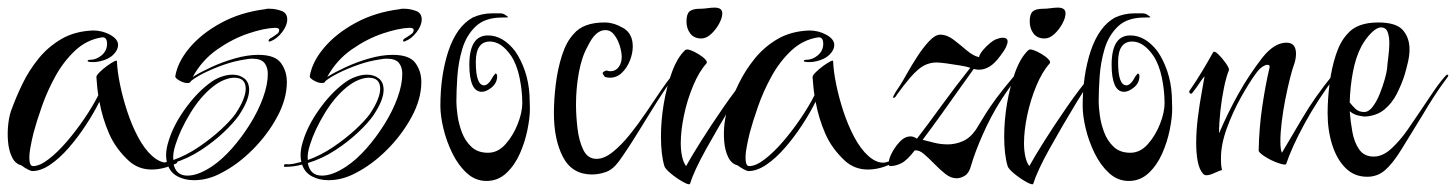

<svg xmlns="http://www.w3.org/2000/svg" viewBox="-46 -450 3822 504"><path d="M39 -1Q35 -1 26.5 -5.5Q18 -10 10 -16Q-6 -20 -14.5 -37.5Q-23 -55 -25 -79Q-27 -103 -24 -127Q-21 -151 -14 -167Q-3 -197 13.5 -231Q30 -265 55 -296Q80 -327 115 -347.5Q150 -368 198 -370Q223 -370 243.5 -358.5Q264 -347 264 -332Q264 -319 251.5 -306.5Q239 -294 216 -289Q212 -288 207.5 -287.5Q203 -287 198 -287Q184 -287 184 -290Q184 -293 190 -293Q207 -293 221 -305Q235 -317 235 -335Q235 -353 222 -352Q182 -346 151.5 -317.5Q121 -289 99.5 -250Q78 -211 64 -171Q50 -131 42 -101Q37 -81 33.5 -61Q30 -41 31.5 -27.5Q33 -14 41 -14Q58 -14 81.5 -32Q105 -50 129.5 -78.5Q154 -107 176 -139.5Q198 -172 212 -200Q210 -212 209 -224Q208 -236 207 -248Q207 -252 215.5 -260.5Q224 -269 235 -277Q246 -285 254 -289Q262 -293 261 -288Q262 -263 269 -228.5Q276 -194 288 -157.5Q300 -121 316.5 -90Q333 -59 353 -41Q373 -23 392 -23Q397 -23 401.5 -24.5Q406 -26 410 -27Q414 -29 418 -29Q420 -29 420 -27Q420 -21 412 -19Q381 -5 352 -5Q318 -5 293 -27Q258 -59 240.5 -99Q223 -139 215 -183Q200 -153 179 -121Q158 -89 134 -61.5Q110 -34 85.5 -17.5Q61 -1 39 -1Z M463 23Q439 23 420 13Q401 3 394 -18Q372 -12 349 -12Q346 -12 346.5 -15.5Q347 -19 350 -19Q361 -18 371 -20Q381 -22 392 -25Q391 -29 390.5 -33.5Q390 -38 390 -42Q390 -59 396 -78Q408 -119 438 -161.5Q468 -204 502 -230Q517 -242 533.5 -248Q550 -254 564 -254Q583 -254 595.5 -244Q608 -234 608 -214Q608 -201 601.5 -184.5Q595 -168 581 -147Q567 -127 541 -102.5Q515 -78 481.5 -56Q448 -34 409 -22Q415 11 446 11Q474 11 510 -13Q537 -31 563 -60.5Q589 -90 610.5 -124.5Q632 -159 644.5 -193.5Q657 -228 657 -256Q657 -274 648 -285Q639 -296 616 -296Q612 -296 607.5 -295.5Q603 -295 598 -294Q570 -290 541.5 -280Q513 -270 490 -258.5Q467 -247 455 -237Q454 -232 446 -232Q437 -232 426 -238Q415 -244 414 -249Q420 -287 451.5 -324.5Q483 -362 534.5 -390Q586 -418 651 -426Q653 -427 656.5 -427Q660 -427 663 -427Q677 -427 692.5 -421.5Q708 -416 708 -399Q708 -383 694.5 -365.5Q681 -348 665 -342Q664 -341 661 -341Q659 -341 659 -343.5Q659 -346 663 -349Q667 -351 673.5 -355.5Q680 -360 684 -363Q687 -368 687 -371Q687 -377 676 -377Q647 -376 605.5 -362Q564 -348 524 -320Q484 -292 460 -248Q479 -260 508 -273.5Q537 -287 570 -296.5Q603 -306 632 -306Q676 -306 691.5 -284.5Q707 -263 707 -235Q707 -190 681.5 -143Q656 -96 617 -57Q578 -18 535 4Q500 23 463 23ZM409 -30Q443 -42 475.5 -64Q508 -86 533.5 -109.5Q559 -133 572 -151Q586 -172 592.5 -188.5Q599 -205 599 -217Q599 -246 569 -246Q557 -246 542 -240Q527 -234 511 -221Q479 -195 453 -152Q427 -109 415 -71Q407 -47 409 -30Z M816 23Q792 23 773 13Q754 3 747 -18Q725 -12 702 -12Q699 -12 699.5 -15.5Q700 -19 703 -19Q714 -18 724 -20Q734 -22 745 -25Q744 -29 743.5 -33.5Q743 -38 743 -42Q743 -59 749 -78Q761 -119 791 -161.5Q821 -204 855 -230Q870 -242 886.5 -248Q903 -254 917 -254Q936 -254 948.5 -244Q961 -234 961 -214Q961 -201 954.5 -184.5Q948 -168 934 -147Q920 -127 894 -102.5Q868 -78 834.5 -56Q801 -34 762 -22Q768 11 799 11Q827 11 863 -13Q890 -31 916 -60.5Q942 -90 963.5 -124.5Q985 -159 997.5 -193.5Q1010 -228 1010 -256Q1010 -274 1001 -285Q992 -296 969 -296Q965 -296 960.5 -295.5Q956 -295 951 -294Q923 -290 894.5 -280Q866 -270 843 -258.5Q820 -247 808 -237Q807 -232 799 -232Q790 -232 779 -238Q768 -244 767 -249Q773 -287 804.5 -324.5Q836 -362 887.5 -390Q939 -418 1004 -426Q1006 -427 1009.5 -427Q1013 -427 1016 -427Q1030 -427 1045.5 -421.5Q1061 -416 1061 -399Q1061 -383 1047.5 -365.5Q1034 -348 1018 -342Q1017 -341 1014 -341Q1012 -341 1012 -343.5Q1012 -346 1016 -349Q1020 -351 1026.5 -355.5Q1033 -360 1037 -363Q1040 -368 1040 -371Q1040 -377 1029 -377Q1000 -376 958.5 -362Q917 -348 877 -320Q837 -292 813 -248Q832 -260 861 -273.5Q890 -287 923 -296.5Q956 -306 985 -306Q1029 -306 1044.5 -284.5Q1060 -263 1060 -235Q1060 -190 1034.5 -143Q1009 -96 970 -57Q931 -18 888 4Q853 23 816 23ZM762 -30Q796 -42 828.5 -64Q861 -86 886.5 -109.5Q912 -133 925 -151Q939 -172 945.5 -188.5Q952 -205 952 -217Q952 -246 922 -246Q910 -246 895 -240Q880 -234 864 -221Q832 -195 806 -152Q780 -109 768 -71Q760 -47 762 -30Z M1231 25Q1202 25 1179.5 4.5Q1157 -16 1141.5 -47.5Q1126 -79 1118 -112.5Q1110 -146 1110 -172Q1110 -252 1131 -316Q1153 -381 1195 -404Q1219 -415 1246 -415H1258Q1263 -415 1267.5 -415Q1272 -415 1277 -413Q1288 -406 1288 -405Q1288 -404 1272 -404Q1227 -404 1202.5 -380.5Q1178 -357 1167.5 -321.5Q1157 -286 1154.5 -248.5Q1152 -211 1152 -183Q1152 -170 1155 -147.5Q1158 -125 1166.5 -102.5Q1175 -80 1191.5 -64.5Q1208 -49 1235 -49Q1261 -49 1281 -71.5Q1301 -94 1313 -124.5Q1325 -155 1325 -179Q1325 -211 1318 -245.5Q1311 -280 1296 -303Q1270 -341 1240 -341Q1203 -341 1203 -287Q1203 -226 1225 -226Q1230 -226 1235.5 -231Q1241 -236 1244 -242Q1246 -246 1248 -249Q1250 -252 1252 -254Q1254 -256 1254 -257Q1259 -257 1259 -250Q1259 -232 1244 -220Q1230 -209 1219 -209Q1202 -209 1194 -227.5Q1186 -246 1186 -280Q1186 -357 1235 -357Q1274 -357 1306 -316Q1322 -293 1332 -263.5Q1342 -234 1344 -200Q1344 -192 1344.5 -183.5Q1345 -175 1345 -164Q1345 -141 1338.5 -109Q1332 -77 1318.5 -46.5Q1305 -16 1283 4.5Q1261 25 1231 25Z M1508 8Q1456 8 1432 -37.5Q1408 -83 1408 -153Q1408 -189 1413 -229.5Q1418 -270 1429.5 -305.5Q1441 -341 1460 -361Q1485 -391 1541 -391Q1565 -391 1590 -376.5Q1615 -362 1615 -328Q1615 -310 1607.5 -291Q1600 -272 1586.5 -259Q1573 -246 1555 -246Q1552 -246 1549 -246.5Q1546 -247 1542 -248Q1540 -251 1538 -253.5Q1536 -256 1536 -258Q1536 -262 1546 -265Q1552 -263 1556 -263Q1570 -263 1578 -274Q1586 -285 1586 -300Q1586 -313 1581 -329.5Q1576 -346 1566.5 -358.5Q1557 -371 1543 -371Q1517 -371 1497 -329Q1481 -301 1473.5 -259.5Q1466 -218 1466 -176Q1466 -146 1470 -112.5Q1474 -79 1485.5 -56Q1497 -33 1520 -33Q1540 -33 1562.5 -51Q1585 -69 1607.5 -97Q1630 -125 1650.5 -155.5Q1671 -186 1688 -211Q1705 -236 1715 -248Q1720 -254 1722 -254Q1728 -254 1721 -245Q1702 -220 1678 -182Q1654 -144 1629 -103Q1604 -62 1579 -27Q1563 -5 1544.5 1.5Q1526 8 1508 8Z M1795 -349Q1776 -349 1766 -362Q1756 -375 1756 -394Q1756 -413 1764 -420Q1772 -427 1791 -427Q1801 -427 1811 -428.5Q1821 -430 1830 -430Q1850 -430 1850 -415Q1850 -403 1841.5 -387.5Q1833 -372 1820.5 -360.5Q1808 -349 1795 -349ZM1765 33Q1762 36 1746 27Q1730 18 1715 5.5Q1700 -7 1698 -14Q1689 -44 1689 -92Q1689 -134 1696.5 -178.5Q1704 -223 1718 -261Q1732 -299 1752 -318Q1756 -322 1766 -318.5Q1776 -315 1787.5 -308Q1799 -301 1805.5 -294Q1812 -287 1808 -283Q1789 -262 1773.5 -225Q1758 -188 1749.5 -147.5Q1741 -107 1741 -74Q1741 -55 1744.5 -39Q1748 -23 1755 -14Q1768 -38 1794.5 -80Q1821 -122 1853.5 -169Q1886 -216 1918 -254Q1923 -260 1926 -258Q1929 -256 1925 -251Q1914 -237 1903 -219.5Q1892 -202 1880 -183Q1840 -117 1808 -59.5Q1776 -2 1765 33Z M1919 -1Q1915 -1 1906.5 -5.5Q1898 -10 1890 -16Q1874 -20 1865.5 -37.5Q1857 -55 1855 -79Q1853 -103 1856 -127Q1859 -151 1866 -167Q1877 -197 1893.5 -231Q1910 -265 1935 -296Q1960 -327 1995 -347.5Q2030 -368 2078 -370Q2103 -370 2123.5 -358.5Q2144 -347 2144 -332Q2144 -319 2131.5 -306.5Q2119 -294 2096 -289Q2092 -288 2087.5 -287.5Q2083 -287 2078 -287Q2064 -287 2064 -290Q2064 -293 2070 -293Q2087 -293 2101 -305Q2115 -317 2115 -335Q2115 -353 2102 -352Q2062 -346 2031.5 -317.5Q2001 -289 1979.5 -250Q1958 -211 1944 -171Q1930 -131 1922 -101Q1917 -81 1913.5 -61Q1910 -41 1911.5 -27.5Q1913 -14 1921 -14Q1938 -14 1961.5 -32Q1985 -50 2009.5 -78.5Q2034 -107 2056 -139.5Q2078 -172 2092 -200Q2090 -212 2089 -224Q2088 -236 2087 -248Q2087 -252 2095.5 -260.5Q2104 -269 2115 -277Q2126 -285 2134 -289Q2142 -293 2141 -288Q2142 -263 2149 -228.5Q2156 -194 2168 -157.5Q2180 -121 2196.5 -90Q2213 -59 2233 -41Q2253 -23 2272 -23Q2277 -23 2281.5 -24.5Q2286 -26 2290 -27Q2294 -29 2298 -29Q2300 -29 2300 -27Q2300 -21 2292 -19Q2261 -5 2232 -5Q2198 -5 2173 -27Q2138 -59 2120.5 -99Q2103 -139 2095 -183Q2080 -153 2059 -121Q2038 -89 2014 -61.5Q1990 -34 1965.5 -17.5Q1941 -1 1919 -1Z M2465 18Q2450 18 2435.5 6.5Q2421 -5 2406.5 -20Q2392 -35 2379 -46Q2366 -57 2355 -55Q2335 -29 2320 -21.5Q2305 -14 2291 -14Q2285 -14 2287 -26Q2289 -38 2297.5 -53Q2306 -68 2318 -80Q2330 -92 2344 -92Q2352 -92 2361 -86Q2388 -121 2425 -172Q2462 -223 2501 -272Q2493 -275 2475 -278Q2457 -281 2439 -283.5Q2421 -286 2412 -286Q2396 -286 2380.5 -278.5Q2365 -271 2343 -246Q2326 -226 2308 -201Q2304 -193 2299 -193Q2297 -193 2300 -199.5Q2303 -206 2316 -225Q2322 -234 2334 -255.5Q2346 -277 2361.5 -301Q2377 -325 2393 -342Q2409 -359 2422 -359Q2440 -359 2457.5 -345.5Q2475 -332 2492 -317.5Q2509 -303 2524 -300Q2525 -307 2533.5 -317.5Q2542 -328 2553 -337Q2564 -346 2572 -348Q2575 -349 2578.5 -350Q2582 -351 2586 -351Q2599 -351 2599 -341Q2599 -336 2595 -327Q2591 -318 2581 -305Q2566 -284 2552 -275.5Q2538 -267 2524 -267Q2521 -267 2517.5 -267.5Q2514 -268 2510 -269Q2496 -250 2473.5 -218Q2451 -186 2425.5 -150.5Q2400 -115 2376 -83Q2388 -80 2405.5 -75.5Q2423 -71 2442 -71Q2462 -71 2481.5 -79.5Q2501 -88 2516 -110Q2531 -135 2542 -152.5Q2553 -170 2570 -193Q2587 -216 2619 -254Q2624 -260 2627 -258Q2630 -256 2626 -251Q2614 -234 2603 -218.5Q2592 -203 2581 -186Q2555 -145 2534 -97.5Q2513 -50 2503 -15Q2498 4 2487 11Q2476 18 2465 18Z M2696 -349Q2677 -349 2667 -362Q2657 -375 2657 -394Q2657 -413 2665 -420Q2673 -427 2692 -427Q2702 -427 2712 -428.5Q2722 -430 2731 -430Q2751 -430 2751 -415Q2751 -403 2742.5 -387.5Q2734 -372 2721.5 -360.5Q2709 -349 2696 -349ZM2666 33Q2663 36 2647 27Q2631 18 2616 5.5Q2601 -7 2599 -14Q2590 -44 2590 -92Q2590 -134 2597.5 -178.5Q2605 -223 2619 -261Q2633 -299 2653 -318Q2657 -322 2667 -318.5Q2677 -315 2688.5 -308Q2700 -301 2706.5 -294Q2713 -287 2709 -283Q2690 -262 2674.5 -225Q2659 -188 2650.5 -147.5Q2642 -107 2642 -74Q2642 -55 2645.5 -39Q2649 -23 2656 -14Q2669 -38 2695.5 -80Q2722 -122 2754.5 -169Q2787 -216 2819 -254Q2824 -260 2827 -258Q2830 -256 2826 -251Q2815 -237 2804 -219.5Q2793 -202 2781 -183Q2741 -117 2709 -59.5Q2677 -2 2666 33Z M2917 25Q2888 25 2865.5 4.5Q2843 -16 2827.5 -47.5Q2812 -79 2804 -112.5Q2796 -146 2796 -172Q2796 -252 2817 -316Q2839 -381 2881 -404Q2905 -415 2932 -415H2944Q2949 -415 2953.5 -415Q2958 -415 2963 -413Q2974 -406 2974 -405Q2974 -404 2958 -404Q2913 -404 2888.5 -380.5Q2864 -357 2853.5 -321.5Q2843 -286 2840.5 -248.5Q2838 -211 2838 -183Q2838 -170 2841 -147.5Q2844 -125 2852.5 -102.5Q2861 -80 2877.5 -64.5Q2894 -49 2921 -49Q2947 -49 2967 -71.5Q2987 -94 2999 -124.5Q3011 -155 3011 -179Q3011 -211 3004 -245.5Q2997 -280 2982 -303Q2956 -341 2926 -341Q2889 -341 2889 -287Q2889 -226 2911 -226Q2916 -226 2921.5 -231Q2927 -236 2930 -242Q2932 -246 2934 -249Q2936 -252 2938 -254Q2940 -256 2940 -257Q2945 -257 2945 -250Q2945 -232 2930 -220Q2916 -209 2905 -209Q2888 -209 2880 -227.5Q2872 -246 2872 -280Q2872 -357 2921 -357Q2960 -357 2992 -316Q3008 -293 3018 -263.5Q3028 -234 3030 -200Q3030 -192 3030.5 -183.5Q3031 -175 3031 -164Q3031 -141 3024.5 -109Q3018 -77 3004.5 -46.5Q2991 -16 2969 4.5Q2947 25 2917 25Z M3121 10Q3115 10 3112 6Q3102 -5 3098 -26.5Q3094 -48 3094 -74Q3094 -107 3098.5 -142.5Q3103 -178 3108.5 -207.5Q3114 -237 3116 -250Q3109 -242 3103 -232.5Q3097 -223 3083 -205Q3082 -204 3080 -204Q3078 -204 3076.5 -206.5Q3075 -209 3076 -211Q3096 -240 3111.5 -266Q3127 -292 3138 -312Q3141 -318 3151.5 -308Q3162 -298 3171.5 -284.5Q3181 -271 3180 -266Q3173 -249 3167 -220Q3161 -191 3157.5 -159Q3154 -127 3154 -100Q3177 -154 3205 -204Q3233 -254 3268 -299Q3299 -338 3331 -338Q3356 -338 3356 -309Q3356 -297 3352 -284Q3347 -271 3340.5 -245.5Q3334 -220 3328 -189.5Q3322 -159 3318.5 -130Q3315 -101 3315 -79Q3315 -57 3319 -49Q3340 -84 3372.5 -139.5Q3405 -195 3453 -254Q3458 -260 3461 -258Q3464 -256 3460 -251Q3412 -187 3378.5 -125.5Q3345 -64 3330 -19Q3327 -16 3309.5 -22Q3292 -28 3276 -38Q3260 -48 3258 -54Q3259 -114 3267.5 -171Q3276 -228 3286 -270Q3289 -280 3281 -280Q3276 -280 3267.5 -274.5Q3259 -269 3250 -256Q3233 -233 3211.5 -194.5Q3190 -156 3174.5 -113.5Q3159 -71 3159 -35Q3159 -12 3162 -4Q3153 -1 3141 4.5Q3129 10 3121 10Z M3543 14Q3509 14 3486 -9Q3463 -32 3451 -70Q3439 -108 3439 -153Q3439 -189 3444 -229.5Q3449 -270 3460.5 -305.5Q3472 -341 3491 -361Q3516 -391 3572 -391Q3619 -391 3636.5 -371Q3654 -351 3654 -320Q3654 -305 3650 -287.5Q3646 -270 3641 -253Q3633 -228 3620.5 -203.5Q3608 -179 3588 -162.5Q3568 -146 3537 -144Q3533 -144 3520.5 -146.5Q3508 -149 3497 -158Q3499 -131 3504 -103.5Q3509 -76 3522 -57.5Q3535 -39 3560 -39Q3584 -39 3607 -60.5Q3630 -82 3649 -109.5Q3668 -137 3680 -155Q3697 -180 3714 -205.5Q3731 -231 3746 -248Q3751 -254 3753 -254Q3759 -254 3752 -245Q3721 -204 3687 -146Q3654 -92 3632 -56.5Q3610 -21 3590 -3.5Q3570 14 3543 14ZM3535 -156Q3547 -156 3557.5 -170Q3568 -184 3576 -204Q3584 -224 3589 -242Q3594 -260 3595 -269Q3596 -283 3598.5 -302Q3601 -321 3601 -337Q3601 -354 3596.5 -366Q3592 -378 3579 -378Q3568 -378 3553.5 -363.5Q3539 -349 3528 -329Q3513 -301 3505.5 -261.5Q3498 -222 3497 -181Q3504 -172 3512.5 -164Q3521 -156 3535 -156Z"/></svg>

Font: Festive
Style: Regular
Weight: 400
Designer: Robert E. Leuschke
Foundry: Robert E. Leuschke
Version: Version 1.101; ttfautohint (v1.8.3)